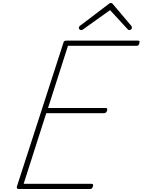

<svg xmlns="http://www.w3.org/2000/svg" viewBox="-20 -1271 958 1291"><path d="M108 0Q99 0 95.5 -3.5Q92 -7 93 -15L406 -982Q408 -991 412.5 -994.5Q417 -998 430 -998H906Q917 -998 918 -993Q919 -988 917 -981Q915 -970 910.5 -966.5Q906 -963 896 -963H437L303 -545H689Q699 -545 700.5 -540.5Q702 -536 700 -528Q697 -518 692 -514Q687 -510 678 -510H291L139 -35H594Q604 -35 605.5 -30.5Q607 -26 605 -18Q602 -8 597.5 -4Q593 0 584 0ZM526 -1069Q519 -1069 514.5 -1073.5Q510 -1078 510 -1084Q510 -1088 511.5 -1090.5Q513 -1093 517 -1097L708 -1242Q714 -1248 717.5 -1249.5Q721 -1251 725 -1251Q729 -1251 732.5 -1249.5Q736 -1248 740 -1242L863 -1097Q865 -1095 866 -1091.5Q867 -1088 867 -1085Q867 -1078 861.5 -1073.5Q856 -1069 850 -1069Q846 -1069 842.5 -1071Q839 -1073 836 -1077L720 -1203L545 -1078Q538 -1072 534.5 -1070.5Q531 -1069 526 -1069Z"/></svg>

Font: Playwrite US Trad Thin
Style: Regular
Weight: 250
Designer: Veronika Burian, José Scaglione
Foundry: TypeTogether
Version: Version 1.003